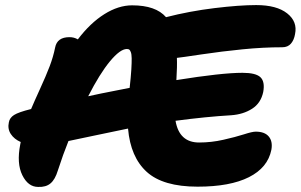

<svg xmlns="http://www.w3.org/2000/svg" viewBox="-20 -755 1190 760"><path d="M130.9 -15.1Q91.3 -15.1 68.4 -61.5Q45.4 -107.9 60.1 -183.1Q60.5 -184.6 61 -188Q61.5 -191.4 62 -192.9Q36.1 -204.1 22.7 -224.6Q9.3 -245.1 15.1 -271Q18.1 -288.6 35.6 -299.8Q53.2 -311 102.1 -323.2H103Q113.8 -349.1 137.9 -401.9Q162.1 -454.6 176.5 -492.4Q190.9 -530.3 198.2 -566.9Q206.1 -607.9 254.9 -607.9Q273.4 -607.9 288.1 -599.1Q337.4 -664.1 393.1 -699Q448.7 -733.9 502.9 -733.9Q596.7 -733.9 637.2 -687Q730.5 -710.9 829.1 -722.9Q927.7 -734.9 994.1 -734.9Q1075.2 -734.9 1116.7 -702.1Q1158.2 -669.4 1147.9 -620.1Q1144 -596.7 1131.6 -582.3Q1119.1 -567.9 1097.2 -567.9Q1022 -567.9 940.4 -559.8Q858.9 -551.8 777.1 -539.6Q695.3 -527.3 680.2 -525.9Q681.6 -492.7 678.2 -438Q857.9 -466.8 939.9 -466.8Q992.2 -466.8 1010.7 -449.5Q1029.3 -432.1 1022 -391.1Q1012.7 -346.7 977.8 -324.5Q942.9 -302.2 895 -298.8Q796.4 -293 674.8 -276.9Q689.5 -190.9 768.1 -190.9Q816.4 -190.9 864 -201.7Q911.6 -212.4 945.1 -223.1Q978.5 -233.9 992.2 -233.9Q1027.8 -233.9 1043.9 -214.6Q1060.1 -195.3 1054.2 -162.1Q1040 -91.3 965.3 -53.7Q890.6 -16.1 762.2 -16.1Q625.5 -16.1 561 -74.5Q496.6 -132.8 486.8 -246.1Q435.1 -235.8 355.7 -218.8Q276.4 -201.7 251 -196.8Q230 -145 209 -80.1Q198.2 -44.4 179.9 -29.1Q161.6 -13.7 130.9 -15.1ZM481.9 -561Q455.6 -561 415 -512Q374.5 -462.9 329.1 -374Q353 -379.4 380.6 -385Q408.2 -390.6 441.2 -397Q474.1 -403.3 493.2 -407.2Q498 -450.2 499.8 -479.2Q501.5 -508.3 501.2 -524.4Q501 -540.5 497.8 -548.8Q494.6 -557.1 491.2 -559.1Q487.8 -561 481.9 -561Z"/></svg>

Font: Shantell Sans Irregular Bouncy
Style: Italic
Weight: 800
Italic angle: -11.31°
Designer: Stephen Nixon, Anya Danilova, Shantell Martin
Foundry: Arrow Type
Version: Version 1.006;[9816181b4]